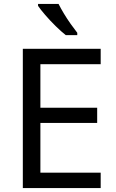

<svg xmlns="http://www.w3.org/2000/svg" viewBox="-20 -964 596 984"><path d="M496 0H97V-714H496V-635H187V-412H478V-334H187V-79H496ZM280 -944Q291 -922 307.5 -894.5Q324 -867 342.5 -841Q361 -815 376 -796V-784H317Q294 -802 265 -830.5Q236 -859 211.5 -887.5Q187 -916 175 -934V-944Z"/></svg>

Font: Noto Sans Cypro Minoan
Style: Regular
Weight: 400
Designer: David Williams
Foundry: David Williams
Version: Version 1.503; ttfautohint (v1.8.4.7-5d5b)